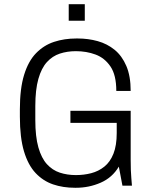

<svg xmlns="http://www.w3.org/2000/svg" viewBox="-20 -878 720 908"><path d="M334 10Q278 10 231 -6Q184 -22 148.5 -59.5Q113 -97 93.5 -162Q74 -227 74 -326V-361Q74 -459 94 -524Q114 -589 150.5 -626.5Q187 -664 235.5 -680Q284 -696 341 -696H348Q397 -696 442 -683.5Q487 -671 522 -642.5Q557 -614 577.5 -566Q598 -518 598 -448H530Q530 -523 502.5 -563.5Q475 -604 432 -620Q389 -636 339 -636Q298 -636 263 -624.5Q228 -613 202 -584.5Q176 -556 161.5 -505Q147 -454 147 -376V-310Q147 -232 161.5 -181Q176 -130 202 -101.5Q228 -73 263 -61.5Q298 -50 339 -50Q377 -50 411.5 -59Q446 -68 473.5 -90Q501 -112 516.5 -151Q532 -190 532 -249V-297H313V-354H598V-122Q598 -70 601 -37Q604 -4 604 0H559L542 -90Q511 -38 456 -14Q401 10 340 10ZM305 -780V-858H381V-780Z"/></svg>

Font: Chivo ExtraLight
Style: Regular
Weight: 250
Designer: Hector Gatti
Foundry: Omnibus-Type
Version: Version 2.002